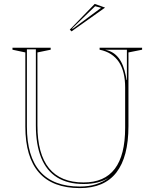

<svg xmlns="http://www.w3.org/2000/svg" viewBox="-20 -953 779 985"><path d="M390 12Q250 12 180 -67.5Q110 -147 110 -304V-684L44 -698V-708H240V-698L172 -684V-310Q172 -163 231.5 -90Q291 -17 409 -17Q516 -17 569 -87Q622 -157 622 -297V-505Q622 -545 614 -578Q606 -611 590 -635Q574 -659 549.5 -675Q525 -691 491 -698V-708H709V-698L639 -684V-306Q639 -148 577 -68Q515 12 390 12ZM390 4Q436 4 473 -8Q510 -20 538 -41Q512 -25 480 -17Q448 -9 409 -9Q328 -9 273.5 -42.5Q219 -76 191.5 -143.5Q164 -211 164 -310V-700H118V-304Q118 -150 186 -73Q254 4 390 4ZM519 -698Q542 -693 559 -682.5Q576 -672 589 -655Q602 -638 611 -615Q620 -592 626 -562L629 -543H631V-698ZM347 -792 338 -801 466 -933 519 -914ZM350 -807 353 -805 499 -913 468 -921Z"/></svg>

Font: Kalnia Glaze Thin Light
Style: Regular
Weight: 300
Version: Version 1.110